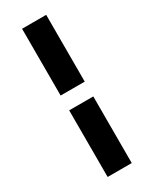

<svg xmlns="http://www.w3.org/2000/svg" viewBox="-231 -915 818 1021"><g transform="rotate(-30 178.0 -405.0)"><path d="M252 -450H104V-860H252ZM252 50H104V-359H252Z"/></g></svg>

Font: TypoPRO Sinkin Sans
Style: 700 Bold
Weight: 700
Designer: Keith Bates
Foundry: K-Type
Version: Sinkin Sans (version 1.0)  by Keith Bates   •   © 2014   www